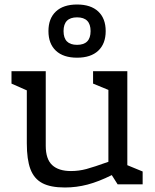

<svg xmlns="http://www.w3.org/2000/svg" viewBox="-20 -818 688 852"><path d="M613 -57V0H502L476 -41Q418 -12 368.5 1Q319 14 268 14Q204 14 167.5 -5.5Q131 -25 115 -67.5Q99 -110 99 -182V-417L31 -447V-502H183V-171Q183 -112 211.5 -85.5Q240 -59 295 -59Q330 -59 363.5 -68Q397 -77 461 -100V-419L393 -447V-502H545V-85ZM195 -680Q195 -736 228 -767Q261 -798 322 -798Q383 -798 416 -767Q449 -736 449 -680Q449 -624 416 -593Q383 -562 322 -562Q261 -562 228 -593Q195 -624 195 -680ZM382 -680Q382 -741 322 -741Q262 -741 262 -680Q262 -619 322 -619Q382 -619 382 -680Z"/></svg>

Font: Rhodium Libre
Style: Regular
Weight: 400
Designer: James Puckett
Foundry: Dunwich Type Founders
Version: Version 1.001; ttfautohint (v1.3)